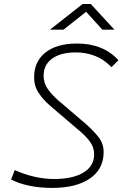

<svg xmlns="http://www.w3.org/2000/svg" viewBox="-20 -918 626 948"><path d="M237.3 9.8Q118.2 9.8 34.7 -31.2L52.7 -78.1Q152.3 -34.2 246.6 -34.2Q339.8 -34.2 392.3 -66.2Q444.8 -98.1 444.8 -155.8Q444.8 -189.9 425.5 -216.6Q406.2 -243.2 378.9 -266.6L225.6 -397.5Q192.9 -425.8 170.7 -459.5Q148.4 -493.2 148.4 -535.6Q148.4 -614.7 204.6 -658.9Q260.7 -703.1 360.8 -703.1Q489.7 -703.1 564.9 -620.6L530.3 -586.4Q492.2 -626 447.8 -642.6Q403.3 -659.2 355 -659.2Q279.8 -659.2 237.5 -628.7Q195.3 -598.1 195.3 -543.9Q195.3 -506.8 216.6 -477.5Q237.8 -448.2 268.1 -421.9L401.9 -307.6Q438.5 -275.9 465.1 -242.9Q491.7 -210 491.7 -167Q491.7 -83.5 424.3 -36.9Q356.9 9.8 237.3 9.8ZM226.6 -771.5 388.2 -898.4H428.2L544.9 -771.5H485.4L405.3 -859.9L293.5 -771.5Z"/></svg>

Font: CaskaydiaCove NFP ExtraLight
Style: Italic
Weight: 200
Italic angle: -10°
Designer: Aaron Bell
Foundry: Saja Typeworks
Version: Version 2111.001; VTT 6.35;Nerd Fonts 3.1.1